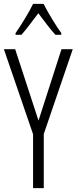

<svg xmlns="http://www.w3.org/2000/svg" viewBox="-20 -967 394 987"><path d="M204 -947H150C129 -903 88 -837 60 -797V-788H90C116 -816 149 -863 177 -899C206 -861 237 -818 265 -788H295V-797C272 -828 227 -901 204 -947ZM178 -347 58 -714H0L150 -277V0H205V-278L354 -714H296Z"/></svg>

Font: Noto Sans Myanmar UI ExtraCondensed Light
Style: Regular
Weight: 300
Width: 2
Designer: Monotype Design Team
Foundry: Monotype Imaging Inc.
Version: Version 2.103